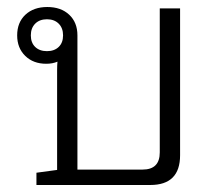

<svg xmlns="http://www.w3.org/2000/svg" viewBox="-20 -528 619 548"><path d="M84 0V-35L143 -43V-327Q143 -342 144 -352Q130 -346 112 -346Q75 -346 52 -368.5Q29 -391 29 -427Q29 -464 52.5 -486Q76 -508 115 -508Q154 -508 177.5 -486Q201 -464 201 -427V-44H387Q436 -44 436 -93V-504H494V-85Q494 0 409 0ZM114 -382Q135 -382 147.5 -394Q160 -406 160 -427Q160 -448 147.5 -460.5Q135 -473 114 -473Q93 -473 80.5 -460.5Q68 -448 68 -427Q68 -406 80.5 -394Q93 -382 114 -382Z"/></svg>

Font: Noto Sans Thai Looped UI Light
Style: Regular
Weight: 300
Designer: Cadson Demak Team
Foundry: Cadson Demak Co., Ltd.
Version: Version 1.000